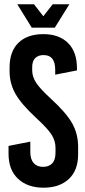

<svg xmlns="http://www.w3.org/2000/svg" viewBox="-20 -870 397 900"><path d="M236.8 -740.2H128.9L61 -850.1H139.2L183.1 -793.9L227.1 -850.1H305.2ZM183.1 -710Q257.3 -710 299.1 -668.2Q340.8 -626.5 340.8 -549.8V-540L238.8 -520V-542Q238.8 -577.6 225.3 -594.7Q211.9 -611.8 184.1 -611.8Q159.7 -611.8 145.3 -597.9Q130.9 -584 130.9 -555.2V-540Q130.9 -510.3 149.9 -481.4Q168.9 -452.6 220.2 -405.8Q291 -340.8 318.6 -291.5Q346.2 -242.2 346.2 -181.2V-147Q346.2 -71.3 302.5 -30.8Q258.8 9.8 184.1 9.8Q108.9 9.8 64.5 -32Q20 -73.7 20 -149.9V-186L122.1 -206.1V-158.2Q122.1 -123.5 137.7 -105.7Q153.3 -87.9 182.1 -87.9Q208.5 -87.9 224.4 -103.8Q240.2 -119.6 240.2 -154.8V-176.8Q240.2 -210 221.4 -239.3Q202.6 -268.6 150.9 -315.9Q80.6 -380.9 52.7 -429.7Q24.9 -478.5 24.9 -536.1V-553.2Q24.9 -629.4 66.7 -669.7Q108.4 -710 183.1 -710Z"/></svg>

Font: BaseOne
Style: Regular
Weight: 400
Designer: Domenico Catapano
Foundry: Design by Basse
Version: Version 1.000;PS 001.001;hotconv 1.0.56